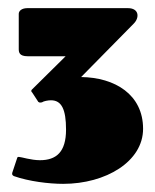

<svg xmlns="http://www.w3.org/2000/svg" viewBox="-20 -721 381 471"><path d="M74 -471C78 -468 81 -470 83 -470C87 -473 98 -475 105 -475C131 -475 142 -453 142 -403C142 -348 118 -328 78 -328C56 -328 32 -336 27 -336C25 -336 23 -337 22 -333L10 -297C9 -292 11 -291 14 -289C51 -276 100 -270 135 -270C240 -270 331 -325 331 -405C331 -489 262 -531 179 -532L308 -663C323 -678 321 -701 294 -701H47C33 -701 26 -694 26 -687V-601C26 -593 27 -583 48 -583H141L59 -502C56 -500 56 -496 59 -494Z"/></svg>

Font: Fascinate
Style: Regular
Weight: 900
Designer: Astigmatic (AOETI)
Foundry: Astigmatic (AOETI)
Version: Version 1.000